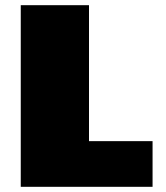

<svg xmlns="http://www.w3.org/2000/svg" viewBox="-20 -720 638 740"><path d="M568 -176V0H60V-700H323V-176Z"/></svg>

Font: Fivo Sans Modern ExtBlk
Style: Regular
Weight: 950
Designer: Alexander Slobzheninov
Foundry: Alexander Slobzheninov
Version: 1.0